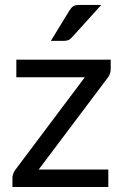

<svg xmlns="http://www.w3.org/2000/svg" viewBox="-20 -744 492 764"><path d="M420.5 -468.5V-506.5H45V-436.5H317.5L41.5 -69C37.5 -63.7 34.5 -58.1 32.5 -52.2C30.5 -46.4 29.5 -41.3 29.5 -37V0H411V-69.5H134L408.5 -434.5C412.2 -438.8 415.1 -444 417.2 -450C419.4 -456 420.5 -462.2 420.5 -468.5ZM383 -724.5H296C285.3 -724.5 277.2 -722.8 271.8 -719.2C266.2 -715.8 261.2 -710.2 256.5 -702.5L182.5 -581.5H235.5C242.5 -581.5 248.2 -582.6 252.8 -584.8C257.2 -586.9 261.8 -590.5 266.5 -595.5Z"/></svg>

Font: LatoLatin
Style: Regular
Weight: 400
Designer: Lukasz Dziedzic with Adam Twardoch and Botio Nikoltchev
Foundry: tyPoland Lukasz Dziedzic
Version: Version 2.015; 2015-08-06; http://www.latofonts.com/